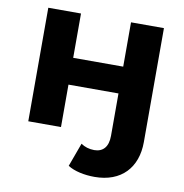

<svg xmlns="http://www.w3.org/2000/svg" viewBox="-82 -616 861 896"><g transform="rotate(10 348.5 -168.0)"><path d="M424 202C551 202 623 123 623 2V-538H467V-328H230V-538H75V0H230V-201H467V0C467 53 442 79 401 79C377 79 355 72 338 60L297 172C328 192 376 202 424 202Z"/></g></svg>

Font: AWKNG-Font
Style: Bold
Weight: 700
Designer: Awakening Church
Foundry: Awakening Church
Version: Version 1.700;PS 001.700;hotconv 1.0.88;makeotf.lib2.5.64775